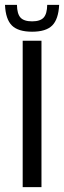

<svg xmlns="http://www.w3.org/2000/svg" viewBox="-40 -767 262 787"><path d="M53 0V-600H130V0ZM91.5 -637Q34.5 -637 8.8 -662.5Q-17 -688 -19.5 -747H29.5Q30 -710.5 44 -695Q58 -679.5 91.5 -679.5Q125 -679.5 139 -695Q153 -710.5 153.5 -747H202.5Q199.5 -688 174 -662.5Q148.5 -637 91.5 -637Z"/></svg>

Font: Big Shoulders Stencil Display Thin Medium
Style: Regular
Weight: 500
Version: Version 2.001